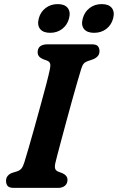

<svg xmlns="http://www.w3.org/2000/svg" viewBox="-20 -916 575 936"><path d="M249.5 -120Q245.5 -100.5 249.8 -91.5Q254 -82.5 266 -78.5L283.5 -72Q309 -60.5 309 -39Q309 -21 296.5 -10.5Q284 0 263 0H48Q25 0 17.2 -9.5Q9.5 -19 9.5 -34Q9 -48.5 17.8 -58.8Q26.5 -69 40 -73.5L61 -80Q76 -84.5 84.2 -94.2Q92.5 -104 98.5 -124Q106 -147.5 119 -192.5Q132 -237.5 147.5 -292.8Q163 -348 178.2 -403.8Q193.5 -459.5 205.8 -506.2Q218 -553 223.5 -580Q227 -596.5 224.2 -606.2Q221.5 -616 208 -621L189 -628Q163.5 -639 163.5 -661Q163.5 -700 213 -700H426.5Q449.5 -700 457.2 -690.8Q465 -681.5 465 -667Q465 -651.5 456 -641.8Q447 -632 432.5 -626.5L410.5 -619Q395.5 -614 388.5 -606.2Q381.5 -598.5 376 -580.5Q368.5 -556 356.5 -514.8Q344.5 -473.5 330.8 -424.2Q317 -375 303.5 -324.5Q290 -274 278.2 -230.5Q266.5 -187 258.8 -157.2Q251 -127.5 249.5 -120ZM224.5 -756Q190.5 -756 175.5 -774.8Q160.5 -793.5 169 -826Q177.5 -858 202.5 -877Q227.5 -896 261.5 -896Q295.5 -896 310.2 -877Q325 -858 316.5 -826Q308 -794 283.2 -775Q258.5 -756 224.5 -756ZM438.5 -756Q404.5 -756 389.5 -774.8Q374.5 -793.5 383.5 -826Q392 -858 417 -877Q442 -896 475.5 -896Q510.5 -896 525.2 -877Q540 -858 531.5 -826Q523 -794 498.2 -775Q473.5 -756 438.5 -756Z"/></svg>

Font: Fraunces 9pt SuperSoft SemiBold
Style: Italic
Weight: 600
Italic angle: -16°
Version: Version 1.000;[0bf87f6ff]